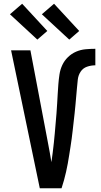

<svg xmlns="http://www.w3.org/2000/svg" viewBox="-20 -1003 540 1023"><path d="M192 0 39 -735H142L235 -245Q240 -218 245 -191.5Q250 -165 254 -139Q258 -165 261 -191Q264 -217 267 -242.5Q270 -268 272 -294Q274 -320 276.5 -346.5Q279 -373 281 -399Q283 -425 284.5 -451Q286 -477 287.5 -503Q289 -529 291 -555Q293 -581 297 -607Q301 -633 312 -656.5Q323 -680 342 -698.5Q361 -717 385 -727.5Q409 -738 435.5 -740.5Q462 -743 488 -743V-655Q465 -655 443.5 -647.5Q422 -640 409.5 -621Q397 -602 394.5 -579Q392 -556 390 -533.5Q388 -511 386 -488.5Q384 -466 382 -443.5Q380 -421 377.5 -398.5Q375 -376 372.5 -354Q370 -332 367.5 -309.5Q365 -287 362 -264.5Q359 -242 355.5 -220Q352 -198 348.5 -175.5Q345 -153 341 -131Q337 -109 332 -87Q327 -65 321 -43Q315 -21 308 0ZM349 -792 203 -927 268 -983 402 -838ZM179 -792 33 -927 98 -983 232 -838Z"/></svg>

Font: Iosevka Custom Semibold
Style: Regular
Weight: 600
Designer: Belleve Invis
Foundry: Belleve Invis
Version: Version 27.0.2; ttfautohint (v1.8.4)